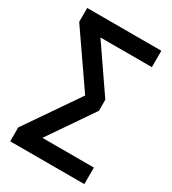

<svg xmlns="http://www.w3.org/2000/svg" viewBox="-214 -831 1008 1126"><g transform="rotate(30 289.5 -267.5)"><path d="M38 184V90L299 -290V-247L38 -625V-719H540V-608H168L169 -641L399 -306V-231L168 106L167 72H540V184Z"/></g></svg>

Font: Nunitoga
Style: Bold
Weight: 700
Designer: Vernon Adams
Foundry: Vernon Adams
Version: Version 1.0